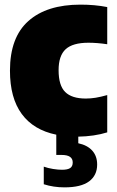

<svg xmlns="http://www.w3.org/2000/svg" viewBox="-20 -579 506 829"><path d="M233 -276Q233 -210 261.5 -181.8Q290 -153.5 350.5 -153.5Q371.5 -153.5 393 -157Q414.5 -160.5 443 -168.5V-7.5Q416 1 383.5 5.8Q351 10.5 318 11V39.5Q357.5 48 378.5 71.5Q399.5 95 399.5 131.5Q399.5 178 364.8 204Q330 230 258.5 230Q211 230 169 216.5V140.5Q187 147 208.8 150.5Q230.5 154 247.5 154Q271.5 154 282.8 146.8Q294 139.5 294 122.5Q294 90 246.5 90H223V2.5Q125 -17.5 74 -86.8Q23 -156 23 -274Q23 -417.5 102.5 -488.2Q182 -559 327.5 -559Q389.5 -559 443 -548.5V-388Q399 -394.5 362 -394.5Q294 -394.5 263.5 -366.5Q233 -338.5 233 -276Z"/></svg>

Font: Encode Sans Semi Condensed Black
Style: Regular
Weight: 900
Width: 4
Designer: Multiple Designers
Foundry: Impallari Type
Version: Version 2.000